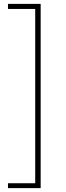

<svg xmlns="http://www.w3.org/2000/svg" viewBox="-20 -800 339 987"><path d="M21 167H189V-780H21V-754H161V142H21Z"/></svg>

Font: Harano Aji Gothic K1 ExtraLight
Style: Regular
Weight: 250
Foundry: Masamichi Hosoda
Version: HaranoAjiGothicK1-ExtraLight version 20230610;ttx 4.39.4